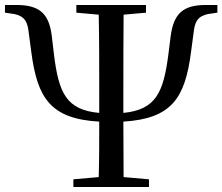

<svg xmlns="http://www.w3.org/2000/svg" viewBox="-26 -752 894 772"><path d="M281 -701 371 -693C373 -591 373 -482 373 -382V-330V-298C240 -310 210 -379 191 -533L182 -609C171 -695 135 -732 40 -732H-6V-701L15 -698C63 -693 82 -675 88 -632L100 -542C124 -358 177 -274 373 -263C373 -187 373 -115 371 -40L269 -31V0H573V-31L471 -40L470 -263C665 -275 718 -358 742 -542L754 -632C760 -675 779 -693 827 -698L848 -701V-732H802C708 -732 672 -696 660 -605L651 -533C631 -380 601 -311 470 -298V-330V-382C470 -484 470 -592 471 -693L561 -701V-732H281Z"/></svg>

Font: Source Han Serif CN Medium
Style: Regular
Weight: 500
Designer: Ryoko NISHIZUKA 西塚涼子 (kana & ideographs); Frank Grießhammer (Latin, Greek & Cyrillic); Wenlong ZHANG 张文龙 (bopomofo); San
Foundry: Adobe
Version: Version 2.002;hotconv 1.1.0;makeotfexe 2.6.0